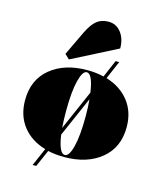

<svg xmlns="http://www.w3.org/2000/svg" viewBox="-118 -795 818 973"><g transform="rotate(15 290.5 -308.5)"><path d="M185 -472 161 -495 222 -623Q245 -670 269.5 -689.5Q294 -709 331 -709Q371 -709 396.5 -676.5Q422 -644 422 -593ZM146 92 187 -2Q111 -24 67.5 -79.5Q24 -135 24 -216Q24 -323 97.5 -383.5Q171 -444 290 -444Q338 -444 377 -434L416 -525H435L394 -430Q470 -407 513.5 -351.5Q557 -296 557 -216Q557 -109 483 -48.5Q409 12 290 12Q244 12 204 3L165 92ZM239 -216Q239 -167 242 -128L334 -338Q320 -433 290 -433Q268 -433 253.5 -375.5Q239 -318 239 -216ZM290 1Q313 1 327.5 -56.5Q342 -114 342 -216Q342 -269 338 -304L246 -94Q260 1 290 1Z"/></g></svg>

Font: Arapey Black-Display
Style: Regular
Weight: 900
Designer: Eduardo Rodriguez Tunni
Foundry: Eduardo Rodriguez Tunni
Version: Version 4.000